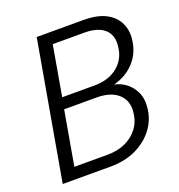

<svg xmlns="http://www.w3.org/2000/svg" viewBox="-127 -807 854 914"><g transform="rotate(-20 299.5 -350.0)"><path d="M36 0 159 -700H395Q465 -700 507.5 -678Q550 -656 568.5 -618.5Q587 -581 582 -536Q576 -481 548.5 -442Q521 -403 479 -381Q437 -359 388 -354L401 -364Q443 -363 476 -342Q509 -321 526.5 -285.5Q544 -250 539 -205Q534 -147 499.5 -100.5Q465 -54 408.5 -27Q352 0 278 0ZM116 -58H283Q336 -58 376 -76.5Q416 -95 440.5 -128.5Q465 -162 469 -207Q475 -264 437.5 -298Q400 -332 328 -332H164ZM175 -389H338Q411 -389 457 -427Q503 -465 508 -528Q512 -563 499 -588.5Q486 -614 456 -628Q426 -642 379 -642H219Z"/></g></svg>

Font: DM Sans 12pt Light
Style: Italic
Weight: 300
Italic angle: -10°
Version: Version 4.004;gftools[0.9.30]